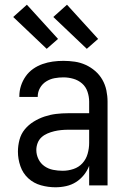

<svg xmlns="http://www.w3.org/2000/svg" viewBox="-20 -786 540 814"><path d="M215 8Q184 8 153.5 -0.5Q123 -9 100 -30Q77 -51 66.5 -81.5Q56 -112 56 -143Q56 -168 62.5 -193Q69 -218 85 -237.5Q101 -257 123 -270.5Q145 -284 169 -292Q193 -300 218 -303Q243 -306 269 -306H358V-355Q358 -376 351 -397Q344 -418 328 -432Q312 -446 291 -452Q270 -458 249 -458Q230 -458 211 -454.5Q192 -451 175.5 -440.5Q159 -430 149.5 -413Q140 -396 140 -377V-375H62V-378Q62 -401 69 -422.5Q76 -444 89 -462.5Q102 -481 120.5 -494Q139 -507 160.5 -514.5Q182 -522 204 -525Q226 -528 249 -528Q273 -528 297 -524.5Q321 -521 343 -511Q365 -501 383.5 -485Q402 -469 414 -448Q426 -427 431 -403Q436 -379 436 -355V0H358V-83Q350 -62 335.5 -44Q321 -26 302 -14Q283 -2 260.5 3Q238 8 215 8ZM246 -62Q269 -62 291.5 -69.5Q314 -77 329.5 -94Q345 -111 351.5 -134Q358 -157 358 -180V-236H269Q254 -236 239 -234.5Q224 -233 209.5 -229.5Q195 -226 181 -220Q167 -214 156 -204Q145 -194 139.5 -179.5Q134 -165 134 -150Q134 -130 143 -111.5Q152 -93 168.5 -81.5Q185 -70 205 -66Q225 -62 246 -62ZM348 -579 206 -714 264 -766 396 -621ZM178 -579 36 -714 94 -766 226 -621Z"/></svg>

Font: Iosevka MaddieWtf
Style: Regular
Weight: 400
Monospace: yes
Designer: Belleve Invis
Foundry: Belleve Invis
Version: Version 31.3.0; ttfautohint (v1.8.3)